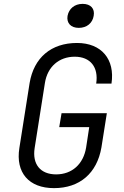

<svg xmlns="http://www.w3.org/2000/svg" viewBox="-20 -962 640 992"><path d="M387 -818C429 -818 458 -843 464 -880C471 -917 449 -942 407 -942C365 -942 336 -917 329 -880C323 -843 346 -818 387 -818ZM259 10C392 10 481 -67 504 -200L532 -377H298L286 -305H441L425 -200C411 -114 352 -61 270 -61C189 -61 146 -113 159 -197L212 -533C225 -617 285 -669 366 -669C447 -669 490 -615 477 -530H556C575 -656 504 -740 378 -740C244 -740 155 -664 133 -533L80 -197C60 -70 129 10 259 10Z"/></svg>

Font: JetBrains Mono Light
Style: Italic
Weight: 336
Italic angle: -9°
Monospace: yes
Designer: Philipp Nurullin, Konstantin Bulenkov
Foundry: JetBrains
Version: Version 2.305